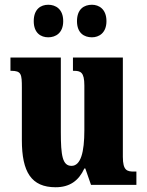

<svg xmlns="http://www.w3.org/2000/svg" viewBox="-20 -778 617 808"><path d="M367 -621C396 -621 428 -639 428 -689C428 -740 396 -758 367 -758C334 -758 304 -740 304 -689C304 -639 334 -621 367 -621ZM183 -621C214 -621 246 -639 246 -689C246 -740 214 -758 183 -758C152 -758 122 -740 122 -689C122 -639 152 -621 183 -621ZM214 10C273 10 311 -17 335 -69H339L363 0H554V-56H544C515 -56 497 -60 497 -118V-536H287V-480H290C319 -480 335 -475 335 -418V-230C335 -138 320 -80 281 -80C243 -80 236 -123 236 -222V-536H24V-480H27C70 -480 72 -466 72 -409V-188C72 -54 112 10 214 10Z"/></svg>

Font: Noto Serif Ethiopic ExtraCondensed Black
Style: Regular
Weight: 900
Width: 2
Designer: Monotype Design Team
Foundry: Monotype Imaging Inc.
Version: Version 2.102